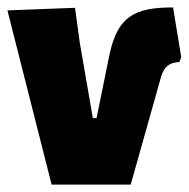

<svg xmlns="http://www.w3.org/2000/svg" viewBox="-20 -497 508 517"><path d="M468 -343 446 -477C341 -477 297 -452 275 -351L240 -179H230L195 -381L182 -476L0 -469L119 0H332L410 -277C418 -310 428 -328 463 -330Z"/></svg>

Font: Luna Sans Black
Style: Regular
Weight: 900
Designer: Juan Pablo del Peral
Foundry: Huerta Tipografica
Version: Version 2.001; ttfautohint (v1.5)